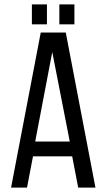

<svg xmlns="http://www.w3.org/2000/svg" viewBox="-20 -847 497 867"><path d="M192 -827V-737H124V-827ZM316 -827V-737H248V-827ZM129 -141 102 0H30L164 -700H277L411 0H333L306 -141ZM139 -208H295L216 -612Z"/></svg>

Font: Bebas Neue Regular
Style: Regular
Weight: 400
Designer: Ryoichi Tsunekawa & LGV (GE)
Foundry: Free Software Foundation, Inc.
Version: Version 1.003 August 13, 2016